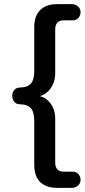

<svg xmlns="http://www.w3.org/2000/svg" viewBox="-20 -725 410 925"><path d="M254 180Q220 180 195 167.5Q170 155 157.5 130Q145 105 145 69V-143Q145 -184 129.5 -203Q114 -222 73 -223Q58 -223 48.5 -235Q39 -247 39 -263Q39 -280 48.5 -291Q58 -302 73 -303Q114 -304 129.5 -323Q145 -342 145 -382V-594Q145 -648 173.5 -676.5Q202 -705 254 -705H325Q344 -705 356 -694Q368 -683 368 -666Q368 -650 357.5 -638.5Q347 -627 331 -627H287Q267 -627 256.5 -616Q246 -605 246 -583V-371Q246 -341 233.5 -315.5Q221 -290 200 -275Q179 -260 153 -260V-264Q179 -264 200 -249.5Q221 -235 233.5 -210Q246 -185 246 -154V58Q246 80 256.5 91Q267 102 287 102H331Q347 102 357.5 113.5Q368 125 368 141Q368 158 356 169Q344 180 325 180Z"/></svg>

Font: Nunito ExtraLight SemiBold
Style: Regular
Weight: 600
Version: Version 3.602